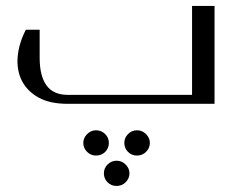

<svg xmlns="http://www.w3.org/2000/svg" viewBox="-20 -345 808 638"><path d="M692.9 -325.2V0H205.1Q145.5 0 107.9 -21Q70.3 -42 52.7 -76.7Q35.2 -111.3 38.6 -155.3Q42.5 -201.2 65.9 -246.1H111.8V-152.8Q111.8 -92.8 134.3 -61.5Q157.2 -29.8 205.1 -29.8H618.2V-325.2ZM256.8 129.9Q256.8 113.3 269.5 100.6Q282.2 87.9 298.8 87.9Q316.9 87.9 329.6 100.6Q341.8 112.8 341.8 129.9Q341.8 147.5 329.6 159.7Q317.4 171.9 298.8 171.9Q281.7 171.9 269.5 159.7Q256.8 147 256.8 129.9ZM393.1 129.9Q393.1 112.8 405.3 100.6Q418 87.9 435.1 87.9Q452.6 87.9 465.3 100.6Q478 113.3 478 129.9Q478 147 465.3 159.7Q453.1 171.9 435.1 171.9Q417.5 171.9 405.3 159.7Q393.1 147.5 393.1 129.9ZM325.2 231Q325.2 213.9 337.4 201.7Q350.1 189 367.2 189Q384.8 189 397.5 201.7Q410.2 214.4 410.2 231Q410.2 248 397.5 260.7Q385.3 272.9 367.2 272.9Q349.6 272.9 337.4 260.7Q325.2 248.5 325.2 231Z"/></svg>

Font: SimahzazaarabicW05-Light
Style: Regular
Weight: 300
Designer: Ahmed zaza
Foundry: Ahmed zaza
Version: Version 1.001